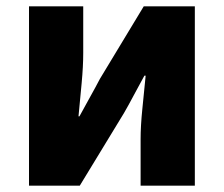

<svg xmlns="http://www.w3.org/2000/svg" viewBox="-20 -589 710 609"><path d="M72 0V-569H244V-421Q244 -379 239 -325.5Q234 -272 229 -220H232Q246 -246 265 -280Q284 -314 297 -339L436 -569H598V0H426V-148Q426 -190 431.5 -243.5Q437 -297 442 -349H438Q424 -324 405.5 -289Q387 -254 373 -230L233 0Z"/></svg>

Font: Source Han Sans CN Heavy
Style: Regular
Weight: 900
Designer: Ryoko NISHIZUKA 西塚涼子 (kana, bopomofo & ideographs); Paul D. Hunt (Latin, Greek & Cyrillic); Sandoll Communications 산돌커뮤니
Foundry: Adobe
Version: Version 2.000;hotconv 1.0.107;makeotfexe 2.5.65593